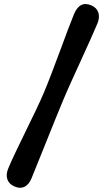

<svg xmlns="http://www.w3.org/2000/svg" viewBox="-20 -773 518 941"><path d="M290 -283Q273.5 -244 252.2 -191.2Q231 -138.5 208.8 -83.2Q186.5 -28 166.8 21Q147 70 134 102Q121.5 132 100 142.5Q78.5 153 51.5 141Q24 129.5 16 105.8Q8 82 20.5 52.5Q34 19.5 56.8 -28Q79.5 -75.5 105.5 -128.8Q131.5 -182 155.8 -232.5Q180 -283 196.5 -322.5Q212.5 -360.5 232.2 -412Q252 -463.5 272.2 -518.2Q292.5 -573 310.5 -621.2Q328.5 -669.5 341.5 -701Q370 -772 428 -746.5Q455 -734.5 462.2 -711Q469.5 -687.5 457.5 -658Q444 -625.5 422.5 -577.8Q401 -530 376.5 -476.5Q352 -423 329 -372.2Q306 -321.5 290 -283Z"/></svg>

Font: Fraunces 72pt S100 Black
Style: Regular
Weight: 900
Version: Version 1.000; ttfautohint (v1.8.3)